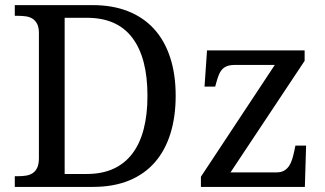

<svg xmlns="http://www.w3.org/2000/svg" viewBox="-20 -734 1278 754"><path d="M669.9 -357.9Q669.9 -275.9 649.4 -209.7Q628.9 -143.6 588.4 -96.9Q547.9 -50.3 486.8 -25.1Q425.8 0 344.2 0H38.1V-42H50.8Q67.9 -42 82.8 -44.4Q97.7 -46.9 108.9 -54.4Q120.1 -62 126.5 -76.2Q132.8 -90.3 132.8 -113.8V-604Q132.8 -626 126.2 -639.4Q119.6 -652.8 108.4 -660.2Q97.2 -667.5 82.3 -669.7Q67.4 -671.9 50.8 -671.9H38.1V-713.9H344.2Q421.4 -713.9 481.9 -690.2Q542.5 -666.5 584.2 -621.1Q626 -575.7 647.9 -509.3Q669.9 -442.9 669.9 -357.9ZM320.8 -50.8Q380.4 -50.8 425 -71Q469.7 -91.3 499.5 -130.4Q529.3 -169.4 544.2 -226.6Q559.1 -283.7 559.1 -357.9Q559.1 -506.8 499.8 -585.4Q440.4 -664.1 321.8 -664.1H233.9V-50.8ZM1066.9 -57.1Q1084.5 -57.1 1095.9 -64Q1107.4 -70.8 1115 -82Q1122.6 -93.3 1127.2 -108.2Q1131.8 -123 1135.3 -139.2L1140.1 -162.1H1182.1L1177.2 0H769V-40L1059.1 -479H902.8Q883.3 -479 870.6 -473.9Q857.9 -468.8 849.9 -458.5Q841.8 -448.2 836.7 -433.1Q831.5 -418 826.2 -397.9L825.2 -394H783.2L793 -536.1H1176.3V-495.1L885.3 -57.1Z"/></svg>

Font: Droid Serif
Style: Regular
Weight: 400
Designer: Monotype Design team
Foundry: Monotype Imaging Inc.
Version: Version 1.03